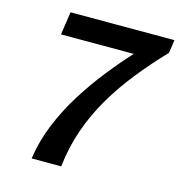

<svg xmlns="http://www.w3.org/2000/svg" viewBox="-103 -778 820 871"><g transform="rotate(15 307.0 -343.0)"><path d="M123 0Q135 -84 168 -164.5Q201 -245 247.5 -319Q294 -393 346 -458.5Q398 -524 448 -578H106L122 -686H610L601 -624Q534 -554 476.5 -482Q419 -410 374.5 -334Q330 -258 301 -175Q272 -92 262 0Z"/></g></svg>

Font: Chivo Medium
Style: Italic
Weight: 500
Italic angle: -8.05°
Designer: Hector Gatti
Foundry: Omnibus-Type
Version: Version 2.002